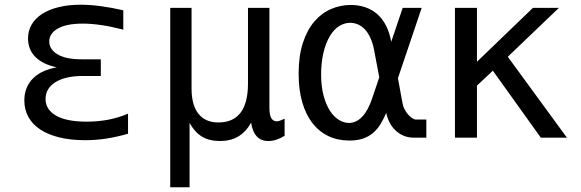

<svg xmlns="http://www.w3.org/2000/svg" viewBox="-20 -580 2448 809"><path d="M338.4 10.7Q277.3 10.7 230 -1Q182.6 -12.7 149.7 -34.4Q116.7 -56.2 99.6 -87.2Q82.5 -118.2 82.5 -156.7Q82.5 -185.5 92 -209Q101.6 -232.4 119.4 -250Q137.2 -267.6 162.4 -279.1Q187.5 -290.5 219.2 -296.4Q160.6 -308.6 129.4 -339.8Q98.1 -371.1 98.1 -418Q98.1 -450.7 113.5 -476.8Q128.9 -502.9 157.7 -521.5Q186.5 -540 227.5 -550Q268.6 -560.1 319.8 -560.1Q397 -560.1 499.5 -536.6V-455.1Q448.2 -468.3 406.2 -474.4Q364.3 -480.5 329.1 -480.5Q259.8 -480.5 223.6 -459.7Q187.5 -439 187.5 -405.3Q187.5 -372.1 222.4 -351.1Q257.3 -330.1 323.7 -330.1H404.8V-259.8H327.1Q290.5 -259.8 261.7 -252.9Q232.9 -246.1 212.9 -233.4Q192.9 -220.7 182.4 -202.9Q171.9 -185.1 171.9 -163.1Q171.9 -118.7 215.8 -93Q259.8 -67.4 345.2 -67.4Q393.6 -67.4 437.5 -75.9Q481.4 -84.5 519.5 -101.1V-16.6Q472.2 -2.9 428.2 3.9Q384.3 10.7 338.4 10.7Z M697.3 -546.9H787.1V-207Q787.1 -137.2 816.2 -100.6Q845.2 -64 899.9 -64Q962.4 -64 993.7 -105.2Q1024.9 -146.5 1024.9 -228V-546.9H1115.2V-125Q1115.2 -95.7 1123 -82.3Q1130.9 -68.8 1147 -68.8Q1150.4 -68.8 1158.7 -71.3Q1165 -73.2 1179.2 -80.1V-7.8Q1160.6 3.4 1144 8.8Q1127.4 14.2 1110.8 14.2Q1049.8 14.2 1038.1 -63Q1015.6 -23.4 983.4 -4.6Q951.2 14.2 907.2 14.2Q861.8 14.2 831.3 -4.2Q800.8 -22.5 778.8 -62V209H697.3Z M1452.1 12.2Q1402.8 12.2 1363.3 -6.8Q1323.7 -25.9 1295.9 -62Q1268.1 -98.1 1253.2 -150.4Q1238.3 -202.6 1238.3 -269.5Q1238.3 -344.2 1256.1 -398.9Q1273.9 -453.6 1304.2 -489Q1334.5 -524.4 1374.3 -541.7Q1414.1 -559.1 1458 -559.1Q1491.2 -559.1 1519.5 -549.3Q1547.9 -539.6 1569.8 -520.3Q1591.8 -501 1606.7 -471.7Q1621.6 -442.4 1628.4 -403.8L1676.8 -546.9H1756.8L1656.7 -250.5L1676.3 -143.6Q1678.2 -131.8 1684.6 -119.6Q1690.9 -107.4 1699.2 -97.9Q1707.5 -88.4 1716.6 -82.3Q1725.6 -76.2 1733.4 -76.2H1776.4V0H1722.7Q1699.7 0 1680.4 -8.3Q1661.1 -16.6 1646.2 -30.8Q1631.3 -44.9 1621.6 -64Q1611.8 -83 1607.4 -104.5Q1596.2 -78.1 1583 -56.6Q1569.8 -35.2 1551.8 -19.8Q1533.7 -4.4 1509.3 3.9Q1484.9 12.2 1452.1 12.2ZM1450.2 -62Q1481 -62 1505.9 -87.9Q1530.8 -113.8 1548.3 -166L1578.1 -254.4L1556.6 -367.2Q1550.8 -398.9 1540.3 -421.1Q1529.8 -443.4 1516.4 -457.3Q1502.9 -471.2 1487.3 -477.5Q1471.7 -483.9 1455.6 -483.9Q1431.6 -483.9 1409.7 -470.5Q1387.7 -457 1370.6 -429.2Q1352.1 -398.4 1342.5 -356.4Q1333 -314.5 1333 -267.1Q1333 -216.3 1343.3 -177.7Q1353.5 -139.2 1370.1 -113.5Q1386.7 -87.9 1407.7 -75Q1428.7 -62 1450.2 -62Z M1897 -546.9H1989.7V-319.8L2225.6 -546.9H2335L2119.6 -340.8L2368.7 0H2258.8L2056.6 -282.2L1989.7 -219.2V0H1897Z"/></svg>

Font: Hack
Style: Regular
Weight: 400
Monospace: yes
Designer: Christopher Simpkins
Foundry: Christopher Simpkins
Version: Version 2.019; ttfautohint (v1.4.1) -l 4 -r 80 -G 350 -x 0 -